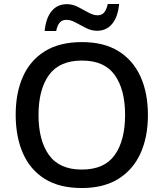

<svg xmlns="http://www.w3.org/2000/svg" viewBox="-20 -937 824 967"><path d="M725 -358Q725 -247 687.5 -164.5Q650 -82 576 -36Q502 10 392 10Q279 10 205.5 -36Q132 -82 95.5 -165Q59 -248 59 -359Q59 -469 95.5 -551Q132 -633 206 -679Q280 -725 393 -725Q503 -725 576.5 -679.5Q650 -634 687.5 -551.5Q725 -469 725 -358ZM174 -358Q174 -230 226.5 -156.5Q279 -83 392 -83Q506 -83 558 -156.5Q610 -230 610 -358Q610 -486 558 -559Q506 -632 393 -632Q279 -632 226.5 -559Q174 -486 174 -358ZM205 -781Q211 -846 240 -881Q269 -916 317 -916Q346 -916 373 -902Q400 -888 425 -874Q450 -860 472 -860Q492 -860 504 -873.5Q516 -887 523 -917H580Q574 -852 545 -817Q516 -782 469 -782Q441 -782 414 -795.5Q387 -809 362 -823Q337 -837 314 -837Q293 -837 281 -823.5Q269 -810 263 -781Z"/></svg>

Font: Noto Sans Meetei Mayek Medium
Style: Regular
Weight: 500
Designer: Monotype Design Team and Neelakash Kshetrimayum
Foundry: Monotype Imaging Inc.
Version: Version 2.002; ttfautohint (v1.8.4.7-5d5b)